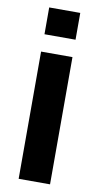

<svg xmlns="http://www.w3.org/2000/svg" viewBox="-89 -824 446 865"><g transform="rotate(10 134.0 -392.0)"><path d="M63.5 -661.6H205.6V-784.2H63.5ZM62 0H205.6V-582H62Z"/></g></svg>

Font: Decalotype SemiBold
Style: Regular
Weight: 600
Designer: Alfredo Marco Pradil
Foundry: Alfredo Marco Pradil
Version: Version 1.0